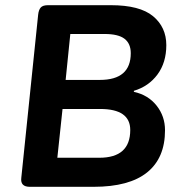

<svg xmlns="http://www.w3.org/2000/svg" viewBox="-20 -720 687 740"><path d="M95 0Q58 0 62 -34L127 -663Q129 -682 137 -691Q145 -700 165 -700H407Q519 -700 570 -657.5Q621 -615 621 -546Q621 -479 587 -433Q553 -387 496 -370V-366Q551 -354 583.5 -313Q616 -272 616 -218Q616 -111 547 -55.5Q478 0 341 0ZM233 -412H365Q484 -412 484 -515Q484 -552 460 -570.5Q436 -589 383 -589H251ZM201 -112H363Q482 -112 482 -219Q482 -300 366 -300H221Z"/></svg>

Font: Asap Semi Expanded Semi Expanded SemiBold
Style: Italic
Weight: 600
Width: 6
Italic angle: -6°
Designer: Pablo Cosgaya
Foundry: Omnibus-Type
Version: Version 3.001; ttfautohint (v1.8.4.7-5d5b)